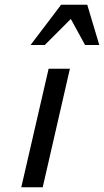

<svg xmlns="http://www.w3.org/2000/svg" viewBox="-20 -790 439 810"><path d="M160.2 0H69.8L185.1 -500H274.9ZM398.9 -600.1H338.9L278.8 -710L168.9 -600.1H108.9L237.8 -770H348.1Z"/></svg>

Font: Perun
Style: Italic
Weight: 400
Italic angle: -12°
Foundry: Stefan Peev, Context Ltd
Version: Version 001.000